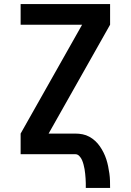

<svg xmlns="http://www.w3.org/2000/svg" viewBox="-20 -755 640 940"><path d="M400 165Q400 153 400 141.5Q400 130 399 118.5Q398 107 397 95.5Q396 84 394 73Q392 62 389 50.5Q386 39 381.5 28.5Q377 18 368.5 9Q360 0 349 0H81V-101L382 -634H81V-735H519V-634L218 -101H349Q367 -101 384.5 -97.5Q402 -94 417.5 -85.5Q433 -77 446 -65Q459 -53 469 -38.5Q479 -24 487 -8Q495 8 500.5 25Q506 42 509.5 59.5Q513 77 515.5 94.5Q518 112 518.5 129.5Q519 147 519 165Z"/></svg>

Font: Iosevka Fixed Extended
Style: Bold
Weight: 700
Width: 7
Monospace: yes
Designer: Belleve Invis
Foundry: Belleve Invis
Version: Version 24.1.1; ttfautohint (v1.8.4)